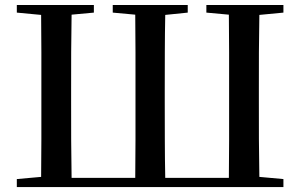

<svg xmlns="http://www.w3.org/2000/svg" viewBox="-20 -755 1212 775"><path d="M207 0H47.9V-32.2L146 -41Q147 -116.2 147 -192.1Q147 -268.1 147 -347.2V-391.1Q147 -468.3 147 -544.4Q147 -620.6 146 -694.8L47.9 -704.1V-734.9H358.9V-704.1L269 -695.8Q267.6 -621.1 267.3 -544.7Q267.1 -468.3 267.1 -391.1V-347.2Q267.1 -266.6 267.3 -189.2Q267.6 -111.8 269 -37.1H525.9Q526.9 -113.3 526.9 -190.4Q526.9 -267.6 526.9 -347.2V-391.1Q526.9 -468.3 526.9 -544.7Q526.9 -621.1 525.9 -695.8L435.1 -704.1V-734.9H737.8V-704.1L647 -694.8Q645.5 -620.6 645.3 -544.4Q645 -468.3 645 -391.1V-347.2Q645 -266.6 645.3 -189.2Q645.5 -111.8 647 -37.1H903.8Q904.8 -111.8 904.8 -189.2Q904.8 -266.6 904.8 -347.2V-391.1Q904.8 -468.3 904.8 -544.7Q904.8 -621.1 903.8 -695.8L813 -704.1V-734.9H1124V-704.1L1026.9 -694.8Q1025.4 -620.6 1025.1 -544.4Q1024.9 -468.3 1024.9 -391.1V-347.2Q1024.9 -268.1 1025.1 -192.1Q1025.4 -116.2 1026.9 -41L1124 -32.2V0Z"/></svg>

Font: Source Han Serif TW SemiBold
Style: Regular
Weight: 600
Designer: Ryoko NISHIZUKA Ë•øÂ°öÊ∂ºÂ≠ê (kana & ideographs); Frank Grie√ühammer (Latin, Greek & Cyrillic); Wenlong ZHANG Âº†ÊñáÈæô 
Foundry: Adobe
Version: Version 2.003;hotconv 1.1.1;makeotfexe 2.6.0